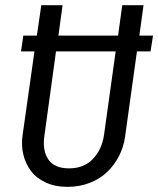

<svg xmlns="http://www.w3.org/2000/svg" viewBox="-20 -708 610 740"><path d="M569.8 -570.8 560.1 -509.8H507.8L461.9 -180.2Q456.5 -141.6 439 -107.2Q421.4 -72.8 393.8 -45.9Q366.2 -19 326.4 -3.4Q286.6 12.2 240.2 12.2Q192.9 12.2 156.2 -4.6Q119.6 -21.5 98.9 -49.6Q78.1 -77.6 69.8 -112.8Q61.5 -147.9 66.9 -186L112.8 -509.8H61L69.8 -570.8H122.1L139.2 -688H221.2L205.1 -570.8H435.1L451.2 -688H533.2L517.1 -570.8ZM380.9 -188 425.8 -509.8H195.8L150.9 -183.1Q143.1 -127.4 166.5 -93.3Q189.9 -59.1 246.1 -59.1Q303.7 -59.1 338.4 -95.7Q373 -132.3 380.9 -188Z"/></svg>

Font: Fira Sans Compressed Book
Style: Italic
Weight: 350
Width: 3
Italic angle: -8°
Designer: Carrois Corporate & Edenspiekermann AG
Foundry: Carrois Corporate GbR & Edenspiekermann AG
Version: Version 4.203;PS 004.203;hotconv 1.0.88;makeotf.lib2.5.64775